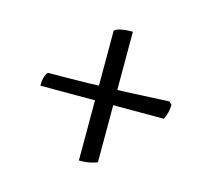

<svg xmlns="http://www.w3.org/2000/svg" viewBox="-72 -574 659 601"><g transform="rotate(15 258.0 -273.5)"><path d="M230 -57V-477Q232 -482 247 -486Q262 -490 289 -490V-67Q283 -64 268 -60.5Q253 -57 230 -57ZM53 -252Q53 -273 57.5 -284Q62 -295 66 -297Q125 -297 194.5 -298.5Q264 -300 332.5 -303Q401 -306 456 -309L465 -300Q464 -281 460 -269Q456 -257 453 -252Z"/></g></svg>

Font: Texturina Medium 12pt Light
Style: Regular
Weight: 300
Version: Version 1.002